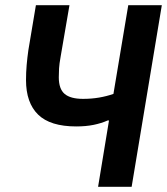

<svg xmlns="http://www.w3.org/2000/svg" viewBox="-20 -718 642 738"><path d="M399 -255H394Q369 -244 339.5 -238Q310 -232 273 -232Q173 -232 126.5 -277.5Q80 -323 80 -410Q80 -440 82.5 -468.5Q85 -497 89 -525L118 -698H247L213 -500Q208 -472 207 -455Q206 -438 206 -421Q206 -376 228.5 -357Q251 -338 299 -338Q332 -338 361 -343Q390 -348 416 -357L473 -698H602L486 0H357Z"/></svg>

Font: IBM Plex Mono SemiBold
Style: Italic
Weight: 600
Italic angle: -9°
Monospace: yes
Designer: Mike Abbink, Paul van der Laan, Pieter van Rosmalen
Foundry: Bold Monday
Version: Version 2.3